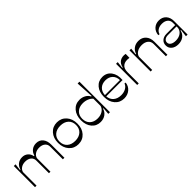

<svg xmlns="http://www.w3.org/2000/svg" viewBox="272 -2039 3337 3337"><g transform="rotate(-45 1940.5 -371.0)"><path d="M69.8 0V-520H111.8L96.2 -395H107.9Q123.5 -457 169.4 -492.4Q215.3 -527.8 280.8 -527.8Q340.8 -527.8 383.8 -491.7Q426.8 -455.6 438 -395H450.2Q466.8 -457 512.9 -492.4Q559.1 -527.8 623 -527.8Q701.2 -527.8 747.1 -472.7Q793 -417.5 793 -324.2V0H754.9V-310.1Q754.9 -367.2 714.8 -401.1Q674.8 -435.1 606 -435.1Q546.4 -435.1 504.4 -407.5Q462.4 -379.9 450.2 -333V0H413.1V-310.1Q413.1 -367.2 372.6 -401.1Q332 -435.1 263.2 -435.1Q203.1 -435.1 161.1 -407.2Q119.1 -379.4 107.9 -333V0Z M1134.8 7.8Q1029.8 7.8 963.4 -66.7Q897 -141.1 897 -259.8Q897 -378.4 963.4 -453.1Q1029.8 -527.8 1134.8 -527.8Q1239.7 -527.8 1306.4 -453.1Q1373 -378.4 1373 -259.8Q1373 -141.1 1306.6 -66.7Q1240.2 7.8 1134.8 7.8ZM1338.9 -259.8Q1338.9 -345.2 1283.7 -395Q1228.5 -444.8 1134.8 -444.8Q1041 -444.8 986.1 -395Q931.2 -345.2 931.2 -259.8Q931.2 -173.3 986.1 -123.3Q1041 -73.2 1134.8 -73.2Q1228.5 -73.2 1283.7 -123.3Q1338.9 -173.3 1338.9 -259.8Z M1679.7 7.8Q1580.1 7.8 1518.3 -65.2Q1456.5 -138.2 1456.5 -255.9Q1456.5 -376.5 1521.5 -452.1Q1586.4 -527.8 1689.5 -527.8Q1751.5 -527.8 1802.5 -499.3Q1853.5 -470.7 1874.5 -424.8H1886.7L1867.7 -750H1912.6V0H1871.6L1882.3 -128.9H1870.6Q1854 -66.4 1802.5 -29.3Q1751 7.8 1679.7 7.8ZM1686.5 -73.2Q1757.8 -73.2 1808.3 -105Q1858.9 -136.7 1874.5 -191.9V-369.1Q1846.7 -403.8 1796.1 -424.3Q1745.6 -444.8 1688.5 -444.8Q1597.7 -444.8 1544.2 -394.5Q1490.7 -344.2 1490.7 -259.8Q1490.7 -173.8 1543.7 -123.5Q1596.7 -73.2 1686.5 -73.2Z M2260.3 7.8Q2156.7 7.8 2091.6 -67.1Q2026.4 -142.1 2026.4 -262.2Q2026.4 -380.4 2088.4 -454.1Q2150.4 -527.8 2250.5 -527.8Q2355.5 -527.8 2414.3 -447.5Q2473.1 -367.2 2462.4 -240.2H2061.5Q2067.4 -161.6 2121.1 -115.7Q2174.8 -69.8 2262.2 -69.8Q2329.6 -69.8 2378.7 -98.4Q2427.7 -127 2444.3 -174.8L2470.2 -170.9Q2460.9 -91.3 2402.6 -41.7Q2344.2 7.8 2260.3 7.8ZM2060.5 -272H2430.2Q2428.7 -352.5 2379.2 -400.4Q2329.6 -448.2 2247.6 -448.2Q2165 -448.2 2114.7 -400.6Q2064.5 -353 2060.5 -272Z M2582 0V-520H2624L2608.4 -394H2620.1Q2633.8 -468.8 2688.5 -503.9Q2743.2 -539.1 2822.3 -523.9L2820.3 -428.2Q2725.1 -444.8 2672.6 -406Q2620.1 -367.2 2620.1 -276.9V0Z M2912.6 0V-520H2954.6L2939 -395H2950.7Q2968.8 -456.5 3018.6 -492.2Q3068.4 -527.8 3136.7 -527.8Q3222.2 -527.8 3273.4 -471.4Q3324.7 -415 3324.7 -321.8V0H3287.6V-303.2Q3287.6 -363.8 3243.7 -399.4Q3199.7 -435.1 3126 -435.1Q3057.6 -435.1 3009.8 -405Q2961.9 -375 2950.7 -325.2V0Z M3779.8 0 3796.9 -137.2H3784.7Q3771 -71.3 3719 -31.7Q3667 7.8 3590.8 7.8Q3513.2 7.8 3465.3 -31.2Q3417.5 -70.3 3417.5 -134.8Q3417.5 -195.8 3459.7 -232.4Q3502 -269 3572.8 -269H3784.7V-326.2Q3784.7 -382.8 3744.6 -416Q3704.6 -449.2 3635.7 -449.2Q3575.7 -449.2 3533.9 -421.9Q3492.2 -394.5 3481 -348.1L3452.6 -353Q3460 -432.6 3511.2 -480.2Q3562.5 -527.8 3639.6 -527.8Q3722.2 -527.8 3771.5 -474.4Q3820.8 -420.9 3820.8 -331.1V0ZM3468.8 -155.8Q3468.8 -115.7 3504.6 -92.3Q3540.5 -68.8 3601.6 -68.8Q3676.8 -68.8 3726.1 -104.5Q3775.4 -140.1 3784.7 -200.2V-235.8H3573.7Q3525.9 -235.8 3497.3 -214.1Q3468.8 -192.4 3468.8 -155.8Z"/></g></svg>

Font: Ribes
Style: Regular
Weight: 400
Designer: Luigi Gorlero
Foundry: Collletttivo
Version: Version 2.100;Glyphs 3.2 (3217)